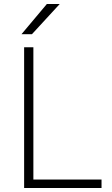

<svg xmlns="http://www.w3.org/2000/svg" viewBox="-20 -935 555 955"><path d="M100 -700H146V-42H485V0H100ZM213 -915H277L139 -765H87Z"/></svg>

Font: PT Root UI Light
Style: Regular
Weight: 300
Designer: Vitaly Kuzmin
Foundry: ParaType Ltd.
Version: Version 2.000G